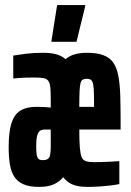

<svg xmlns="http://www.w3.org/2000/svg" viewBox="-20 -725 515 753"><path d="M133 8Q95 8 71.5 -2.5Q48 -13 35.5 -33Q23 -53 18.5 -82Q14 -111 14 -148Q14 -206 24.5 -240.5Q35 -275 59 -290.5Q83 -306 123 -306Q133 -306 144 -305.5Q155 -305 164.5 -304.5Q174 -304 179 -303V-333Q179 -363 177.5 -380.5Q176 -398 170 -407Q164 -416 151 -418.5Q138 -421 115 -421Q96 -421 80 -420.5Q64 -420 52 -419Q40 -418 32 -417V-507Q49 -510 80 -514Q111 -518 149 -518Q178 -518 199.5 -512.5Q221 -507 237 -493Q252 -506 273 -512Q294 -518 321 -518Q360 -518 385.5 -508.5Q411 -499 424.5 -479Q438 -459 444 -428Q450 -397 451.5 -354Q453 -311 453 -254V-217H291Q291 -173 293 -147.5Q295 -122 300 -109.5Q305 -97 317 -93Q329 -89 350 -89Q359 -89 377.5 -89.5Q396 -90 415.5 -91Q435 -92 448 -93V-3Q433 0 412.5 2.5Q392 5 369 6.5Q346 8 323 8Q300 8 282 4Q264 0 251 -8.5Q238 -17 228 -30Q217 -17 203 -8.5Q189 0 172 4Q155 8 133 8ZM147 -97Q155 -97 161 -98.5Q167 -100 171.5 -105.5Q176 -111 177 -121Q179 -133 179 -147Q179 -161 179 -182V-217H156Q143 -217 136 -211.5Q129 -206 125.5 -192Q122 -178 122 -151Q122 -133 123.5 -121Q125 -109 130 -103Q135 -97 147 -97ZM349 -279Q349 -326 348.5 -353Q348 -380 345.5 -393.5Q343 -407 337 -411.5Q331 -416 321 -416Q311 -416 305 -413Q299 -410 296 -399.5Q293 -389 292 -367Q291 -345 291 -306H369ZM182 -561V-566L204 -705H314V-700L280 -561Z"/></svg>

Font: Saira UltraCondensed ExtraBold
Style: Regular
Weight: 800
Width: 1
Designer: Hector Gatti with collaboration of the Omnibus-Type team
Foundry: Omnibus-Type
Version: Version 1.101